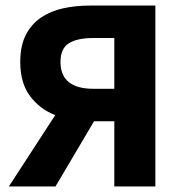

<svg xmlns="http://www.w3.org/2000/svg" viewBox="-20 -672 657 692"><path d="M392 0V-235H319L180 0H12L179 -257Q123 -279 88 -326Q53 -373 53 -449Q53 -507 73 -546Q93 -585 127.5 -608.5Q162 -632 207.5 -642Q253 -652 305 -652H540V0ZM317 -352H392V-535H317Q258 -535 228 -516Q198 -497 198 -449Q198 -352 317 -352Z"/></svg>

Font: Giro Regular
Style: Bold
Weight: 700
Designer: Paul D. Hunt
Foundry: Adobe Systems Incorporated
Version: Version 1.000;PS 1.0;hotconv 1.0.88;makeotf.lib2.5.647800